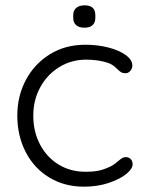

<svg xmlns="http://www.w3.org/2000/svg" viewBox="-20 -691 554 721"><path d="M477 -445Q477 -434 469.5 -425Q462 -416 451 -416Q441 -416 434.5 -420Q428 -424 420 -432Q407 -445 395 -451Q380 -458 355.5 -462.5Q331 -467 303 -467Q248 -467 202.5 -439Q157 -411 131 -363Q105 -315 105 -257Q105 -197 130 -149Q155 -101 199.5 -73.5Q244 -46 301 -46Q337 -46 358.5 -52Q380 -58 401 -69Q408 -73 425 -87Q433 -94 439 -97.5Q445 -101 452 -101Q464 -101 471 -93.5Q478 -86 478 -74Q478 -57 454 -37.5Q430 -18 388 -4Q346 10 295 10Q222 10 165 -24.5Q108 -59 76.5 -120Q45 -181 45 -257Q45 -330 77 -390.5Q109 -451 167 -487Q225 -523 300 -523Q347 -523 387.5 -512.5Q428 -502 452.5 -484Q477 -466 477 -445ZM255 -624V-634Q255 -652 266.5 -661.5Q278 -671 298 -671Q338 -671 338 -634V-624Q338 -606 327.5 -596.5Q317 -587 297 -587Q277 -587 266 -596.5Q255 -606 255 -624Z"/></svg>

Font: Quicksand
Style: Regular
Weight: 400
Designer: Andrew Paglinawan
Foundry: Andrew Paglinawan
Version: Version 3.000